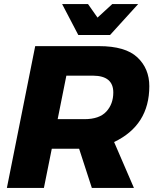

<svg xmlns="http://www.w3.org/2000/svg" viewBox="-20 -929 764 949"><path d="M642 0H434L371 -194H236L197 0H14L154 -701H469Q600 -701 659 -645.5Q718 -590 718 -503Q718 -310 544 -227ZM397 -340Q471 -340 505.5 -377.5Q540 -415 540 -472Q540 -554 441 -555H308L265 -340ZM524 -756H367L287 -909H415L462 -842L535 -909H663Z"/></svg>

Font: Argentum Novus
Style: Bold Italic
Weight: 700
Designer: Julieta Ulanovsky (font) & Cristiano Sobral (main changes)
Foundry: Julieta Ulanovsky (font) & Cristiano Sobral (main changes)
Version: Version 3.00;November 27, 2020;FontCreator 13.0.0.2655 64-bi